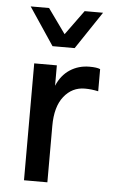

<svg xmlns="http://www.w3.org/2000/svg" viewBox="-51 -733 475 769"><g transform="rotate(5 186.0 -348.0)"><path d="M75 0V-470H166V-388Q184 -431 218.5 -453.5Q253 -476 297 -476Q327 -476 340 -470V-381Q326 -384 313 -385.5Q300 -387 286 -387Q235 -387 202 -345.5Q169 -304 169 -227V0ZM142 -545 41 -696H115L186 -597L258 -696H332L231 -545Z"/></g></svg>

Font: Gantari Medium
Style: Regular
Weight: 500
Designer: Anugrah Pasau
Foundry: Lafontype
Version: Version 1.000; ttfautohint (v1.8.4.7-5d5b)